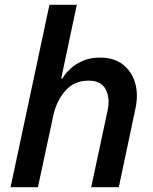

<svg xmlns="http://www.w3.org/2000/svg" viewBox="-20 -780 639 800"><path d="M24 0 186 -760H300L235 -453H240Q240 -453 249 -466.5Q258 -480 277 -497Q296 -514 326 -527Q356 -540 397 -540Q456 -540 493 -510.5Q530 -481 543.5 -432.5Q557 -384 544 -326L475 0H360L429 -323Q439 -373 420 -408.5Q401 -444 349 -444Q289 -444 252 -401.5Q215 -359 202 -298L138 0Z"/></svg>

Font: Be Vietnam Pro Medium
Style: Italic
Weight: 500
Italic angle: -12°
Designer: Lam Bao, Tony Le, Vietanh Nguyen
Foundry: Yellow Type Foundry
Version: Version 1.002; ttfautohint (v1.8.3)